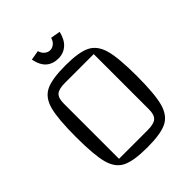

<svg xmlns="http://www.w3.org/2000/svg" viewBox="-226 -938 1084 1084"><g transform="rotate(-45 315.5 -396.0)"><path d="M316 -640Q423 -640 472.5 -615Q522 -590 540.5 -523Q559 -456 559 -312Q559 -168 540.5 -101Q522 -34 472.5 -9.5Q423 15 316 15Q208 15 158 -9.5Q108 -34 90 -101Q72 -168 72 -312Q72 -456 90 -523.5Q108 -591 158 -615.5Q208 -640 316 -640ZM386 -53Q435 -53 454.5 -70Q474 -87 474 -130V-572H244Q195 -572 176 -555Q157 -538 157 -495V-53ZM205 -797 263 -807Q269 -785 284 -773Q299 -761 316 -761Q333 -761 348 -773Q363 -785 369 -807L427 -797Q415 -746 386 -720.5Q357 -695 316 -695Q273 -695 244.5 -719Q216 -743 205 -797Z"/></g></svg>

Font: Changa Light
Style: Regular
Weight: 300
Designer: Eduardo Rodriguez Tunni
Foundry: Eduardo Rodriguez Tunni
Version: Version 2.002; ttfautohint (v1.5) -l 8 -r 50 -G 110 -x 14 -H